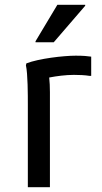

<svg xmlns="http://www.w3.org/2000/svg" viewBox="-20 -780 424 800"><path d="M335 -756V-760H219L128 -608V-604H204ZM296 -548C244 -548 142 -536 90 -516L88 -508C96 -472 96 -384 96 -344V0H188V-396C188 -418 187 -439 185 -457C216 -463 254 -468 288 -468C308 -468 335 -467 352 -464H360V-544C346 -546 328 -548 296 -548Z"/></svg>

Font: Kufam Arabic Latin Roman Normal
Style: Regular
Weight: 400
Designer: Wael Morcos & Artur Schmal
Version: Version 1.200;PS 001.200;hotconv 1.0.88;makeotf.lib2.5.64775